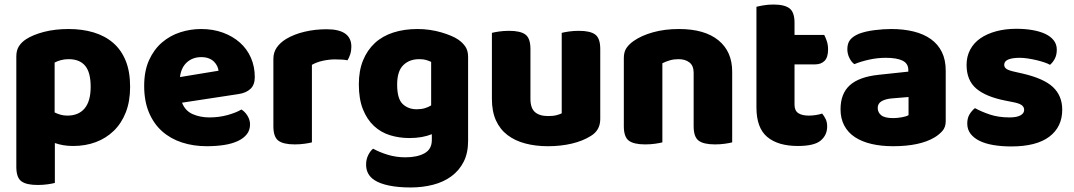

<svg xmlns="http://www.w3.org/2000/svg" viewBox="-20 -629 4736 847"><path d="M303 15Q279 15 259 11.5Q239 8 222 2V178Q211 181 190.5 184Q170 187 146 187Q96 187 74 170.5Q52 154 52 107V-380Q52 -407 63.5 -425Q75 -443 95 -456Q126 -476 174.5 -488.5Q223 -501 283 -501Q343 -501 393 -486Q443 -471 479 -440Q515 -409 534.5 -361Q554 -313 554 -246Q554 -182 535 -133.5Q516 -85 482 -52Q448 -19 402.5 -2Q357 15 303 15ZM277 -119Q327 -119 353.5 -151Q380 -183 380 -246Q380 -310 355.5 -339Q331 -368 283 -368Q264 -368 248 -363.5Q232 -359 221 -353V-133Q233 -127 247 -123Q261 -119 277 -119Z M783 -176Q797 -140 830 -125.5Q863 -111 904 -111Q946 -111 984 -121.5Q1022 -132 1045 -146Q1061 -136 1072 -118Q1083 -100 1083 -80Q1083 -55 1069 -37Q1055 -19 1029.5 -7Q1004 5 969 10.5Q934 16 892 16Q833 16 782.5 -0.5Q732 -17 695 -50Q658 -83 637 -133Q616 -183 616 -250Q616 -316 637.5 -363.5Q659 -411 694.5 -441.5Q730 -472 775 -486.5Q820 -501 867 -501Q920 -501 963.5 -485Q1007 -469 1038.5 -441Q1070 -413 1087 -374Q1104 -335 1104 -289Q1104 -255 1085 -237Q1066 -219 1032 -214ZM868 -377Q830 -377 804.5 -354Q779 -331 774 -289L944 -317Q943 -327 938 -337.5Q933 -348 924 -357Q915 -366 901 -371.5Q887 -377 868 -377Z M1356 -1Q1345 2 1324.5 5Q1304 8 1280 8Q1230 8 1208 -8.5Q1186 -25 1186 -72V-369Q1186 -398 1201 -419.5Q1216 -441 1242 -457Q1277 -478 1323.5 -489Q1370 -500 1421 -500Q1530 -500 1530 -423Q1530 -405 1525 -389.5Q1520 -374 1513 -363Q1494 -367 1458 -367Q1432 -367 1404.5 -361Q1377 -355 1356 -343Z M1885 -37Q1865 -29 1840.5 -24.5Q1816 -20 1786 -20Q1741 -20 1700.5 -32.5Q1660 -45 1629.5 -73.5Q1599 -102 1581 -147Q1563 -192 1563 -257Q1563 -317 1581.5 -362.5Q1600 -408 1633.5 -439Q1667 -470 1715 -485.5Q1763 -501 1822 -501Q1850 -501 1877 -497Q1904 -493 1927.5 -486Q1951 -479 1970 -471Q1989 -463 2002 -454Q2022 -440 2033.5 -422.5Q2045 -405 2045 -378V-7Q2045 46 2025.5 84.5Q2006 123 1971.5 148.5Q1937 174 1890.5 186Q1844 198 1791 198Q1737 198 1696 189.5Q1655 181 1631 165Q1595 141 1595 97Q1595 74 1604.5 55Q1614 36 1626 27Q1655 43 1691.5 54Q1728 65 1768 65Q1821 65 1853 47Q1885 29 1885 -11ZM1818 -147Q1838 -147 1853.5 -151.5Q1869 -156 1882 -164V-356Q1871 -361 1859.5 -364.5Q1848 -368 1829 -368Q1786 -368 1759 -341.5Q1732 -315 1732 -256Q1732 -193 1756.5 -170Q1781 -147 1818 -147Z M2150 -484Q2161 -487 2181.5 -490Q2202 -493 2226 -493Q2276 -493 2298 -476.5Q2320 -460 2320 -413V-193Q2320 -152 2340 -134.5Q2360 -117 2398 -117Q2421 -117 2435.5 -121Q2450 -125 2458 -129V-484Q2469 -487 2489.5 -490Q2510 -493 2534 -493Q2584 -493 2606 -476.5Q2628 -460 2628 -413V-104Q2628 -54 2586 -29Q2551 -7 2502.5 4.5Q2454 16 2397 16Q2343 16 2297.5 4Q2252 -8 2219 -33Q2186 -58 2168 -97.5Q2150 -137 2150 -193Z M3210 -1Q3199 2 3178.5 5Q3158 8 3134 8Q3084 8 3062 -8.5Q3040 -25 3040 -72V-308Q3040 -339 3021.5 -353.5Q3003 -368 2973 -368Q2953 -368 2935.5 -363Q2918 -358 2902 -350V-1Q2891 2 2870.5 5Q2850 8 2826 8Q2776 8 2754 -8.5Q2732 -25 2732 -72V-373Q2732 -400 2743.5 -417Q2755 -434 2775 -448Q2809 -472 2860.5 -486.5Q2912 -501 2975 -501Q3088 -501 3149 -451.5Q3210 -402 3210 -313Z M3500 15Q3412 15 3364.5 -25Q3317 -65 3317 -155V-599Q3328 -602 3348.5 -605.5Q3369 -609 3392 -609Q3441 -609 3463 -592Q3485 -575 3485 -529V-475H3616Q3622 -464 3627.5 -447.5Q3633 -431 3633 -411Q3633 -376 3617.5 -360.5Q3602 -345 3576 -345H3485V-167Q3485 -141 3501.5 -130Q3518 -119 3548 -119Q3563 -119 3579 -121.5Q3595 -124 3607 -128Q3616 -117 3622.5 -103.5Q3629 -90 3629 -71Q3629 -33 3600.5 -9Q3572 15 3500 15Z M3920 -108Q3937 -108 3957.5 -111.5Q3978 -115 3988 -121V-201L3916 -195Q3888 -193 3870 -183Q3852 -173 3852 -153Q3852 -133 3867.5 -120.5Q3883 -108 3920 -108ZM3912 -501Q3966 -501 4010.5 -490Q4055 -479 4086.5 -456.5Q4118 -434 4135 -399.5Q4152 -365 4152 -318V-94Q4152 -68 4137.5 -51.5Q4123 -35 4103 -23Q4038 16 3920 16Q3867 16 3824.5 6Q3782 -4 3751.5 -24Q3721 -44 3704.5 -75Q3688 -106 3688 -147Q3688 -216 3729 -253Q3770 -290 3856 -299L3987 -313V-320Q3987 -349 3961.5 -361.5Q3936 -374 3888 -374Q3851 -374 3814.5 -366Q3778 -358 3749 -346Q3736 -355 3727 -373.5Q3718 -392 3718 -412Q3718 -438 3730.5 -453.5Q3743 -469 3769 -480Q3798 -491 3837.5 -496Q3877 -501 3912 -501Z M4666 -145Q4666 -69 4609 -26Q4552 17 4441 17Q4399 17 4363 11Q4327 5 4301.5 -7.5Q4276 -20 4261.5 -39Q4247 -58 4247 -84Q4247 -108 4257 -124.5Q4267 -141 4281 -152Q4310 -136 4347.5 -123.5Q4385 -111 4434 -111Q4465 -111 4481.5 -120Q4498 -129 4498 -144Q4498 -158 4486 -166Q4474 -174 4446 -179L4416 -185Q4329 -202 4286.5 -238.5Q4244 -275 4244 -343Q4244 -380 4260 -410Q4276 -440 4305 -460Q4334 -480 4374.5 -491Q4415 -502 4464 -502Q4501 -502 4533.5 -496.5Q4566 -491 4590 -480Q4614 -469 4628 -451.5Q4642 -434 4642 -410Q4642 -387 4633.5 -370.5Q4625 -354 4612 -343Q4604 -348 4588 -353.5Q4572 -359 4553 -363.5Q4534 -368 4514.5 -371Q4495 -374 4479 -374Q4446 -374 4428 -366.5Q4410 -359 4410 -343Q4410 -332 4420 -325Q4430 -318 4458 -312L4489 -305Q4585 -283 4625.5 -244.5Q4666 -206 4666 -145Z"/></svg>

Font: Baloo Tammudu 2 ExtraBold
Style: Regular
Weight: 800
Designer: Maithili Shingre, Omkar Shende and Ek Type
Foundry: Ek Type
Version: Version 1.640;hotconv 1.0.111;makeotfexe 2.5.65597; ttfautoh